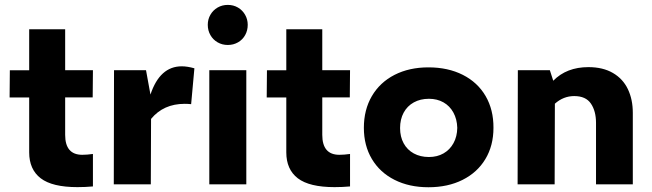

<svg xmlns="http://www.w3.org/2000/svg" viewBox="-20 -768 2717 800"><path d="M322.8 -123Q342.3 -123 367.2 -126.5V8.8Q335.9 11.7 302.7 11.7Q197.8 11.7 149.7 -25.1Q101.6 -62 101.6 -133.3V-361.8H20L21 -475.1H101.6V-646H251.5V-475.6H367.2L366.2 -362.3H251.5V-206.1Q251.5 -123 322.8 -123Z M737.3 -491.7Q760.7 -491.7 790 -483.4L776.4 -334Q762.7 -335.4 749.5 -335.4Q661.1 -335.4 609.4 -272.5L608.4 0H454.1L455.1 -475.6H588.4L606.9 -374Q646 -491.7 737.3 -491.7Z M845.7 -664.6Q845.7 -687.5 856.7 -706.5Q867.7 -725.6 886.7 -736.6Q905.8 -747.6 929.2 -747.6Q952.6 -747.6 971.4 -736.6Q990.2 -725.6 1001.2 -706.5Q1012.2 -687.5 1012.2 -664.6Q1012.2 -641.1 1001.5 -621.8Q990.7 -602.5 971.7 -591.6Q952.6 -580.6 929.2 -580.6Q905.8 -580.6 886.7 -591.6Q867.7 -602.5 856.7 -621.8Q845.7 -641.1 845.7 -664.6ZM852.1 -475.6H1006.3V0H852.1Z M1394 -123Q1413.6 -123 1438.5 -126.5V8.8Q1407.2 11.7 1374 11.7Q1269 11.7 1220.9 -25.1Q1172.9 -62 1172.9 -133.3V-361.8H1091.3L1092.3 -475.1H1172.9V-646H1322.8V-475.6H1438.5L1437.5 -362.3H1322.8V-206.1Q1322.8 -123 1394 -123Z M1496.1 -235.4Q1496.1 -310.5 1529.5 -367.7Q1563 -424.8 1624 -456.1Q1685.1 -487.3 1765.1 -487.3Q1846.7 -487.3 1908.4 -456.1Q1970.2 -424.8 2003.4 -367.7Q2036.6 -310.5 2036.1 -235.4Q2036.1 -161.1 2002.4 -105.2Q1968.8 -49.3 1907.5 -18.6Q1846.2 12.2 1765.1 12.2Q1685.1 12.2 1624 -18.6Q1563 -49.3 1529.5 -105.5Q1496.1 -161.6 1496.1 -235.4ZM1885.3 -235.4Q1884.3 -271.5 1869.1 -299.1Q1854 -326.7 1827.6 -341.6Q1801.3 -356.4 1767.1 -356.4Q1731.4 -356.4 1704.1 -341.3Q1676.8 -326.2 1661.9 -298.6Q1647 -271 1647 -234.4Q1647 -198.2 1661.9 -170.9Q1676.8 -143.6 1704.1 -128.7Q1731.4 -113.8 1767.1 -113.8Q1801.8 -113.8 1828.1 -128.9Q1854.5 -144 1869.6 -171.6Q1884.8 -199.2 1885.3 -235.4Z M2616.7 -297.9V0H2463.4V-255.9Q2463.4 -305.2 2442.1 -336.4Q2420.9 -367.7 2372.6 -367.7Q2327.6 -367.7 2292 -335.9L2291 0H2136.7L2137.7 -475.6H2271L2285.2 -431.6Q2340.8 -488.3 2431.6 -488.3Q2492.2 -488.3 2533.9 -463.9Q2575.7 -439.5 2596.2 -396.5Q2616.7 -353.5 2616.7 -297.9Z"/></svg>

Font: Selawik
Style: Bold
Weight: 700
Designer: Aaron Bell
Foundry: Microsoft Corporation
Version: Version 1.01